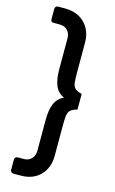

<svg xmlns="http://www.w3.org/2000/svg" viewBox="-150 -879 677 1128"><g transform="rotate(15 189.0 -315.0)"><path d="M55 193Q47 193 42 187.5Q37 182 37 174V113Q37 105 42 99.5Q47 94 55 94H92Q122 94 139.5 75Q157 56 157 26V-162Q157 -221 172.5 -259Q188 -297 227 -315Q188 -333 172.5 -371Q157 -409 157 -469V-656Q157 -687 139.5 -705.5Q122 -724 92 -724H52Q37 -724 37 -743V-804Q37 -812 42 -817.5Q47 -823 55 -823H99Q149 -823 186 -802Q223 -781 243 -744Q263 -707 263 -660V-476Q263 -439 265.5 -416.5Q268 -394 280.5 -382Q293 -370 322 -363V-268Q293 -261 280.5 -248.5Q268 -236 265.5 -214Q263 -192 263 -155V30Q263 77 243.5 114Q224 151 187.5 172Q151 193 99 193Z"/></g></svg>

Font: Miriam Libre SemiBold
Style: Regular
Weight: 600
Version: Version 2.000